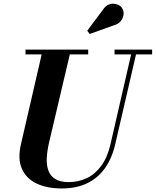

<svg xmlns="http://www.w3.org/2000/svg" viewBox="-20 -1023 858 1057"><path d="M320.5 14.5Q239 14.5 181.8 -12.5Q124.5 -39.5 100.5 -93.8Q76.5 -148 95.5 -230L215.5 -750H370.5L250.5 -240Q239.5 -193 237.5 -153.2Q235.5 -113.5 246.5 -83.8Q257.5 -54 284.5 -37.2Q311.5 -20.5 358 -20.5Q412 -20.5 458 -42.5Q504 -64.5 537.8 -110.5Q571.5 -156.5 588.5 -230L708 -750H735L614.5 -230Q596.5 -151.5 557.5 -96.8Q518.5 -42 459 -13.8Q399.5 14.5 320.5 14.5ZM120.5 -723.5V-750H465.5V-723.5ZM610.5 -723.5V-750H817.5V-723.5ZM474 -836 460 -853.5 547.5 -970.5Q559 -988 574 -995.5Q589 -1003 604.2 -1002.5Q619.5 -1002 632.2 -995.8Q645 -989.5 651.5 -979Q662.5 -963 660.2 -943Q658 -923 644.5 -906.5Q631 -890 607.5 -884Z"/></svg>

Font: Bodoni Moda 9pt
Style: Bold Italic
Weight: 700
Italic angle: -13°
Designer: Owen Earl
Foundry: indestructible type
Version: Version 2.004